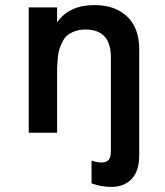

<svg xmlns="http://www.w3.org/2000/svg" viewBox="-20 -522 650 755"><path d="M417 213Q379 213 340 199V109.5Q362 117 379 117Q398 117 407 107Q416 97 416 73V-296.5Q416 -406 316 -406Q293 -406 274.8 -399.2Q256.5 -392.5 245 -383.2Q233.5 -374 225.2 -357Q217 -340 213 -327Q209 -314 207 -291.5Q205 -269 204.8 -257Q204.5 -245 204.5 -222.5Q204.5 -219 204.5 -217V0H93V-493H204.5V-434Q252 -502 351 -502Q433 -502 480.2 -456.8Q527.5 -411.5 527.5 -328V88Q527.5 150.5 497.8 181.8Q468 213 417 213Z"/></svg>

Font: HK Grotesk SemiBold
Style: Regular
Weight: 600
Designer: Alfredo Marco Pradil
Foundry: Hanken Design Co.
Version: Version 3.001;FEAKit 1.0